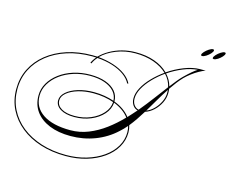

<svg xmlns="http://www.w3.org/2000/svg" viewBox="-172 -1232 2044 1717"><g transform="rotate(15 850.5 -374.0)"><path d="M568 258Q440 258 333.5 224Q227 190 149.5 127.5Q72 65 29.5 -20Q-13 -105 -13 -208Q-13 -310 29.5 -395.5Q72 -481 150 -543.5Q228 -606 334 -640.5Q440 -675 568 -675Q591 -675 613 -674Q649 -711 700 -740Q751 -769 811 -785Q871 -801 935 -801Q1032 -802 1110.5 -774Q1189 -746 1238 -696Q1307 -743 1383.5 -773Q1460 -803 1529 -804H1532Q1534 -804 1537 -804H1581Q1555 -795 1523 -777Q1491 -759 1460 -735.5Q1429 -712 1405 -688Q1379 -661 1354.5 -629Q1330 -597 1307 -563Q1310 -544 1310 -524Q1310 -477 1288 -432.5Q1266 -388 1230 -354.5Q1194 -321 1152 -308Q1127 -267 1101 -229Q1075 -191 1047 -156Q1057 -124 1057 -90Q1057 -17 1020 46.5Q983 110 916 157.5Q849 205 760.5 231.5Q672 258 568 258ZM1397 -696Q1437 -735 1463 -757Q1489 -779 1511 -793Q1447 -788 1377.5 -759.5Q1308 -731 1245 -688Q1288 -642 1303 -584Q1329 -618 1352.5 -646.5Q1376 -675 1397 -696ZM-3 -208Q-3 -108 39 -24Q81 60 157 120.5Q233 181 337.5 214.5Q442 248 568 248Q669 248 756 222Q843 196 908.5 150Q974 104 1010.5 42.5Q1047 -19 1047 -90Q1047 -119 1039 -147Q1009 -111 978 -84Q895 -7 788.5 33.5Q682 74 563 74Q450 74 367 40Q284 6 239 -56Q194 -118 194 -203Q194 -265 225.5 -319Q257 -373 312.5 -414.5Q368 -456 440.5 -479Q513 -502 596 -502Q678 -502 738 -480.5Q798 -459 831 -419.5Q864 -380 864 -326Q960 -290 1012 -222Q1030 -242 1048.5 -262Q1067 -282 1085 -303Q1056 -310 1038.5 -336Q1021 -362 1021 -399Q1021 -446 1048.5 -497.5Q1076 -549 1123.5 -598.5Q1171 -648 1230 -690Q1182 -737 1106 -764Q1030 -791 935 -791Q843 -791 760 -758.5Q677 -726 625 -673Q701 -666 765.5 -645Q830 -624 876 -590.5Q922 -557 943 -514L933 -511Q912 -553 866.5 -585.5Q821 -618 757 -638Q693 -658 617 -663Q591 -634 577 -602L567 -605Q580 -636 605 -664Q587 -665 568 -665Q443 -665 338.5 -631.5Q234 -598 157.5 -537Q81 -476 39 -392.5Q-3 -309 -3 -208ZM1031 -399Q1031 -364 1048 -340.5Q1065 -317 1092 -311Q1149 -380 1200 -448Q1251 -516 1295 -574Q1282 -635 1237 -683Q1179 -642 1132.5 -593.5Q1086 -545 1058.5 -495Q1031 -445 1031 -399ZM1300 -524Q1300 -537 1299 -550Q1263 -496 1229 -437.5Q1195 -379 1160 -321Q1198 -336 1229.5 -368Q1261 -400 1280.5 -441Q1300 -482 1300 -524ZM204 -203Q204 -96 294.5 -36Q385 24 548 24Q635 24 715 -8Q795 -40 867.5 -94Q940 -148 1004 -215Q956 -279 864 -315Q860 -255 816.5 -206Q773 -157 703.5 -128Q634 -99 551 -99Q470 -99 422.5 -128.5Q375 -158 375 -207Q375 -249 414.5 -284Q454 -319 520.5 -339.5Q587 -360 667 -360Q719 -360 766 -352Q813 -344 854 -330Q852 -379 820 -415.5Q788 -452 730.5 -472Q673 -492 596 -492Q516 -492 445 -469.5Q374 -447 320 -407Q266 -367 235 -314.5Q204 -262 204 -203ZM385 -208Q385 -162 430 -135.5Q475 -109 551 -109Q632 -109 699.5 -137.5Q767 -166 809 -213.5Q851 -261 854 -318Q813 -333 765.5 -341Q718 -349 666 -349Q589 -349 525 -330Q461 -311 423 -279Q385 -247 385 -208ZM1595 -1006Q1606 -1006 1606 -998Q1606 -985 1589.5 -967Q1573 -949 1552 -935.5Q1531 -922 1515 -922Q1505 -922 1505 -930Q1505 -942 1521.5 -960Q1538 -978 1559.5 -992Q1581 -1006 1595 -1006ZM1703 -1006Q1714 -1006 1714 -998Q1714 -985 1697.5 -967Q1681 -949 1660 -935.5Q1639 -922 1623 -922Q1613 -922 1613 -930Q1613 -942 1629.5 -960Q1646 -978 1667.5 -992Q1689 -1006 1703 -1006Z"/></g></svg>

Font: Ballet 16pt
Style: Regular
Weight: 400
Designer: Maximiliano R. Sproviero
Foundry: Omnibus-Type
Version: Version 1.100; ttfautohint (v1.8.3)